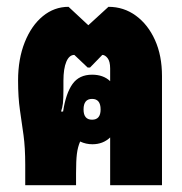

<svg xmlns="http://www.w3.org/2000/svg" viewBox="-20 -543 535 563"><path d="M54 0V-60Q54 -110 49 -146.5Q44 -183 38.5 -220Q33 -257 33 -307Q33 -370 52.5 -419Q72 -468 105.5 -495.5Q139 -523 181 -523L239 -469L298 -523Q343 -523 378.5 -497Q414 -471 434.5 -425.5Q455 -380 455 -320V0H303V-140Q282 -120 251 -120Q232 -120 215 -128Q208 -112 205.5 -92Q203 -72 203 -35V0ZM159 -216H165Q173 -269 192.5 -296.5Q212 -324 250 -324Q283 -324 303 -305V-342Q303 -363 295.5 -372.5Q288 -382 280 -382L244 -345H237L198 -382Q183 -382 174.5 -362Q166 -342 166 -306V-282Q166 -253 164.5 -240Q163 -227 159 -216ZM250 -192Q275 -192 275 -222Q275 -253 250 -253Q225 -253 225 -222Q225 -192 250 -192Z"/></svg>

Font: Noto Sans Thai Looped UI Condensed Black
Style: Regular
Weight: 900
Width: 3
Designer: Cadson Demak Team
Foundry: Cadson Demak Co., Ltd.
Version: Version 1.000; ttfautohint (v1.8.4.7-5d5b)